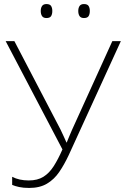

<svg xmlns="http://www.w3.org/2000/svg" viewBox="-20 -917 618 947"><path d="M319 -152Q297 -105 272 -68.5Q247 -32 211.5 -11Q176 10 124 10Q95 10 74.5 5.5Q54 1 40 -5V-45Q57 -36 77.5 -31.5Q98 -27 122 -27Q165 -27 194 -45Q223 -63 245 -97.5Q267 -132 288 -180L8 -714H51L278 -279Q287 -260 293.5 -246Q300 -232 308 -214H309Q315 -229 322 -245.5Q329 -262 335 -276L534 -714H576ZM181 -863Q181 -878 187.5 -887.5Q194 -897 209 -897Q226 -897 232 -887.5Q238 -878 238 -863Q238 -847 232 -837.5Q226 -828 209 -828Q194 -828 187.5 -837.5Q181 -847 181 -863ZM366 -863Q366 -878 372.5 -887.5Q379 -897 394 -897Q411 -897 417 -887.5Q423 -878 423 -863Q423 -847 417 -837.5Q411 -828 394 -828Q379 -828 372.5 -837.5Q366 -847 366 -863Z"/></svg>

Font: Noto Sans ExtraLight
Style: Regular
Weight: 200
Designer: Monotype Design Team
Foundry: Monotype Imaging Inc.
Version: Version 2.007